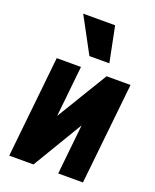

<svg xmlns="http://www.w3.org/2000/svg" viewBox="-155 -940 832 1029"><g transform="rotate(20 260.5 -425.5)"><path d="M247.1 -648.4H360.8L320.3 -850.6H138.2ZM25.9 0H164.1L335 -285.2L305.2 0H446.3L507.3 -578.1H370.6L194.3 -287.6L224.6 -578.1H86.4Z"/></g></svg>

Font: Oswald
Style: Heavy
Weight: 800
Designer: Vernon Adams
Foundry: Vernon Adams
Version: 3.0; ttfautohint (v0.95.6-bc232) -l 8 -r 50 -G 200 -x 0 -w "